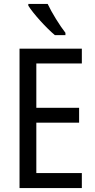

<svg xmlns="http://www.w3.org/2000/svg" viewBox="-20 -963 488 983"><path d="M224 -943H125V-934C150 -893 219 -818 261 -783H315V-795C286 -832 245 -898 224 -943ZM399 0V-77H166V-335H385V-411H166V-638H399V-714H80V0Z"/></svg>

Font: Noto Sans Gurmukhi UI Condensed
Style: Regular
Weight: 400
Width: 3
Designer: Jelle Bosma - Monotype Design Team
Foundry: Monotype Imaging Inc.
Version: Version 2.004